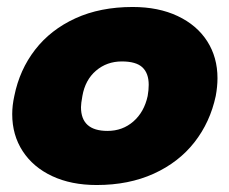

<svg xmlns="http://www.w3.org/2000/svg" viewBox="-20 -515 656 550"><path d="M15 -188Q15 -213 21 -240Q36 -315 80.5 -372.5Q125 -430 196 -462.5Q267 -495 360 -495Q434 -495 489 -469Q544 -443 573.5 -397Q603 -351 603 -291Q603 -267 598 -240Q582 -165 537 -107.5Q492 -50 420.5 -17.5Q349 15 257 15Q184 15 129.5 -10.5Q75 -36 45 -82Q15 -128 15 -188ZM403 -240Q406 -257 406 -272Q406 -305 388 -322Q370 -339 329 -339Q286 -339 255 -312.5Q224 -286 216 -240Q212 -218 212 -208Q212 -140 288 -140Q331 -140 362 -167Q393 -194 403 -240Z"/></svg>

Font: Readiness ExtraBold
Style: Italic
Weight: 800
Italic angle: -12°
Designer: Katatrad Team
Foundry: CadsonDemak
Version: Version 1.00;January 16, 2020;FontCreator 12.0.0.2550 64-bit